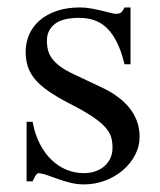

<svg xmlns="http://www.w3.org/2000/svg" viewBox="-20 -480 430 515"><path d="M354.5 -112.8Q354.5 -87.4 342.3 -64.2Q330.1 -41 309.6 -23.4Q289.1 -5.9 262 4.4Q234.9 14.6 205.1 14.6Q187 14.6 170.2 10.5Q153.3 6.3 137.9 1Q122.6 -4.4 109.1 -9.3Q95.7 -14.2 84.5 -15.6Q79.1 -15.6 74.7 -7.8Q70.3 0 67.4 6.3H51.3V-153.3H67.4Q73.7 -119.1 87.2 -93.5Q100.6 -67.9 118.9 -50.5Q137.2 -33.2 159.2 -24.4Q181.2 -15.6 205.1 -15.6Q223.1 -15.6 237.3 -21Q251.5 -26.4 261.2 -35.4Q271 -44.4 276.4 -56.4Q281.7 -68.4 281.7 -81.5Q282.2 -98.1 278.1 -112.1Q273.9 -126 261.7 -139.4Q249.5 -152.8 227.3 -167.7Q205.1 -182.6 168.5 -201.2Q132.8 -219.7 109.6 -235.8Q86.4 -252 73 -268.6Q59.6 -285.2 54.2 -302.7Q48.8 -320.3 48.8 -340.8Q48.8 -365.7 58.3 -387.5Q67.9 -409.2 86.4 -425.3Q105 -441.4 132.1 -450.7Q159.2 -460 194.3 -460Q209.5 -460 224.4 -457.3Q239.3 -454.6 252.4 -451.4Q265.6 -448.2 275.9 -445.6Q286.1 -442.9 292 -442.9Q298.8 -442.9 303.5 -445.6Q308.1 -448.2 314 -460H330.1V-307.6H314Q305.2 -343.8 293 -367.7Q280.8 -391.6 265.6 -405.8Q250.5 -419.9 232.2 -426Q213.9 -432.1 192.9 -432.1Q147.9 -432.1 127.2 -415.8Q106.4 -399.4 106 -373.5Q105.5 -360.4 108.2 -347.9Q110.8 -335.4 118.9 -324Q127 -312.5 141.4 -301.8Q155.8 -291 179.2 -280.3L251.5 -246.1Q302.2 -222.7 328.4 -189Q354.5 -155.3 354.5 -112.8Z"/></svg>

Font: Doulos SIL Viet
Style: Regular
Weight: 400
Designer: Walt Agee, Victor Gaultney, Peter Martin, Debbi Hosken, Becca Hirsbrunner
Foundry: SIL International
Version: Version 5.000